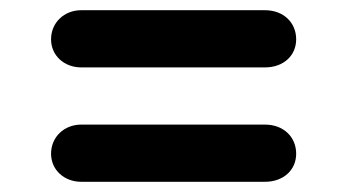

<svg xmlns="http://www.w3.org/2000/svg" viewBox="-20 -495 680 376"><path d="M499 -363C535 -363 560 -386 560 -418C560 -451 535 -475 499 -475H139C106 -475 80 -451 80 -418C80 -386 106 -363 139 -363ZM499 -139C535 -139 560 -162 560 -194C560 -227 535 -251 499 -251H139C106 -251 80 -227 80 -194C80 -162 106 -139 139 -139Z"/></svg>

Font: Dongle
Style: Bold
Weight: 700
Designer: Yanghee Ryu
Foundry: Yanghee Ryu
Version: Version 2.000